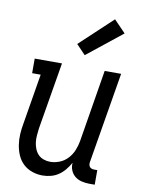

<svg xmlns="http://www.w3.org/2000/svg" viewBox="-88 -840 675 908"><g transform="rotate(10 250.0 -385.5)"><path d="M180 8Q154 8 129.5 -0.5Q105 -9 87 -26Q69 -43 59 -66Q49 -89 45 -114.5Q41 -140 42.5 -166.5Q44 -193 49 -219L89 -460H48V-530H179L125 -208Q123 -191 121.5 -174Q120 -157 122 -141Q124 -125 130 -110Q136 -95 146.5 -84Q157 -73 172.5 -67.5Q188 -62 204 -62Q227 -62 249.5 -71Q272 -80 288.5 -98Q305 -116 314 -138Q323 -160 327 -183L384 -530H463L390 -93Q389 -87 390 -81Q391 -75 394.5 -70.5Q398 -66 404 -64Q410 -62 416 -62H431V8H404Q386 8 367.5 3.5Q349 -1 335.5 -12Q322 -23 315 -40Q308 -57 310 -76Q300 -58 286.5 -41.5Q273 -25 256 -13.5Q239 -2 219 3Q199 8 180 8ZM278 -587 234 -633 390 -779 446 -721Z"/></g></svg>

Font: Iosevka Slab
Style: Italic
Weight: 400
Italic angle: -9°
Monospace: yes
Designer: Belleve Invis
Foundry: Belleve Invis
Version: Version 11.1.0; ttfautohint (v1.8.3)